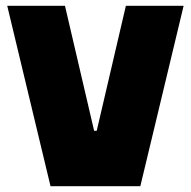

<svg xmlns="http://www.w3.org/2000/svg" viewBox="-20 -645 661 665"><path d="M205 -625 306 -192H315L416 -625H616L466 0H155L5 -625Z"/></svg>

Font: Changa ExtraBold
Style: Regular
Weight: 800
Designer: Eduardo Rodriguez Tunni
Foundry: Eduardo Rodriguez Tunni
Version: Version 2.002; ttfautohint (v1.5) -l 8 -r 50 -G 220 -x 14 -H